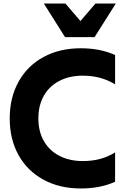

<svg xmlns="http://www.w3.org/2000/svg" viewBox="-20 -1052 727 1086"><path d="M35 -382Q35 -500 85 -590Q135 -680 226 -729.5Q317 -779 437 -779Q546 -779 631 -741V-575Q551 -624 449 -624Q373 -624 316 -594.5Q259 -565 228 -510.5Q197 -456 197 -382Q197 -309 228 -254.5Q259 -200 316 -170.5Q373 -141 449 -141Q554 -141 631 -190V-24Q548 14 437 14Q317 14 226 -35.5Q135 -85 85 -174.5Q35 -264 35 -382ZM228 -1032H350L435 -933L520 -1032H635L515 -842H348Z"/></svg>

Font: Application
Style: Bold
Weight: 700
Designer: Wei Huang
Foundry: Wei Huang
Version: Version 0.012